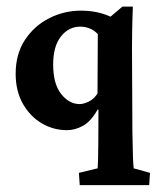

<svg xmlns="http://www.w3.org/2000/svg" viewBox="-20 -382 473 575"><path d="M218.8 172.4 216.3 135.7 272.5 122.1Q272.9 112.8 273.7 93.8Q274.4 74.7 274.4 44.9L274.9 -53.2L272.5 -54.2Q252.9 -19 229 -5.6Q205.1 7.8 180.7 7.8Q139.2 7.8 104.2 -13.2Q69.3 -34.2 48.1 -72Q26.9 -109.9 26.9 -161.1Q26.9 -220.2 54.7 -262.5Q82.5 -304.7 127.2 -327.4Q171.9 -350.1 222.7 -350.1Q272 -350.1 311 -332L346.7 -362.3H377.9Q376.5 -331.1 375.7 -284.2Q375 -237.3 375.5 -195.3L376.5 13.7Q377.9 106.4 380.4 122.1L429.2 135.7L426.8 172.4ZM218.8 -70.3Q229.5 -70.3 245.4 -77.6Q261.2 -85 272 -102.1L272.9 -279.8Q262.2 -291.5 248.3 -296.9Q234.4 -302.2 220.7 -302.2Q185.5 -302.2 162.4 -272.7Q139.2 -243.2 139.2 -189Q139.2 -130.9 163.1 -100.6Q187 -70.3 218.8 -70.3Z"/></svg>

Font: Lateef
Style: Bold
Weight: 700
Designer: SIL International
Foundry: SIL International
Version: Version 4.200